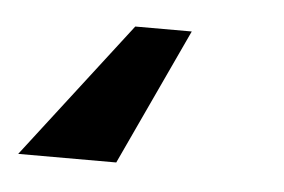

<svg xmlns="http://www.w3.org/2000/svg" viewBox="-65 7 352 238"><g transform="rotate(5 111.5 126.0)"><path d="M165.5 41 86.4 210.9H-35.6L95.2 41Z"/></g></svg>

Font: Inter Display Semi Bold
Style: Italic
Weight: 600
Italic angle: -9.39999°
Designer: Rasmus Andersson
Foundry: rsms
Version: Version 4.000;git-4fc901f